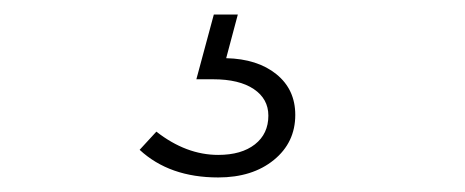

<svg xmlns="http://www.w3.org/2000/svg" viewBox="-20 -20 640 264"><path d="M280 224Q213 224 172 186L195 161Q236 193 280 193Q312 193 330.5 178.5Q349 164 349 139Q349 116 329 102.5Q309 89 273 89H250L274 0H307L291 60Q334 61 360 82Q386 103 386 138Q386 176 356.5 200Q327 224 280 224Z"/></svg>

Font: Red Hat Display
Style: Regular
Weight: 300
Designer: Pentagram, MCKL
Foundry: Pentagram, MCKL
Version: Version 1.023